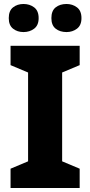

<svg xmlns="http://www.w3.org/2000/svg" viewBox="-20 -944 453 964"><path d="M380 0H33V-97L121 -134V-580L33 -617V-714H380V-617L292 -580V-134L380 -97ZM24 -853Q24 -890 45.5 -907Q67 -924 98 -924Q129 -924 151.5 -907Q174 -890 174 -853Q174 -817 151.5 -800Q129 -783 98 -783Q67 -783 45.5 -800Q24 -817 24 -853ZM238 -853Q238 -890 259.5 -907Q281 -924 314 -924Q344 -924 366.5 -907Q389 -890 389 -853Q389 -817 366.5 -800Q344 -783 314 -783Q281 -783 259.5 -800Q238 -817 238 -853Z"/></svg>

Font: Noto Sans Gujarati UI ExtraBold
Style: Regular
Weight: 800
Designer: Jelle Bosma - Monotype Design Team, Universal Thirst
Foundry: Monotype Imaging Inc.
Version: Version 2.106; ttfautohint (v1.8.4.7-5d5b)